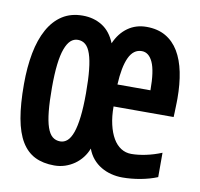

<svg xmlns="http://www.w3.org/2000/svg" viewBox="-64 -574 678 652"><g transform="rotate(10 275.0 -248.0)"><path d="M275.9 -66.9Q269.5 -49.8 258.3 -35.4Q247.1 -21 232.4 -10.7Q217.8 -0.5 200.2 5.4Q182.6 11.2 163.1 11.2Q124.5 11.2 96.4 -2.7Q68.4 -16.6 50 -46.9Q31.7 -77.1 22.9 -125.7Q14.2 -174.3 14.2 -243.2Q14.2 -301.8 23.4 -350.3Q32.7 -398.9 52 -433.8Q71.3 -468.8 100.8 -487.8Q130.4 -506.8 170.9 -506.8Q209 -506.8 238.3 -488.5Q267.6 -470.2 283.2 -431.2Q298.8 -467.3 326.7 -487.1Q354.5 -506.8 391.1 -506.8Q429.2 -506.8 456.8 -491Q484.4 -475.1 502 -445.8Q519.5 -416.5 527.8 -375.7Q536.1 -335 536.1 -285.2Q536.1 -279.3 535.9 -271Q535.6 -262.7 535.4 -253.9Q535.2 -245.1 534.9 -236.3Q534.7 -227.5 534.2 -221.2H327.1Q327.1 -186.5 333.5 -159.2Q339.8 -131.8 351.1 -112.5Q362.3 -93.3 378.4 -83Q394.5 -72.8 414.1 -72.8Q436.5 -72.8 463.6 -78.4Q490.7 -84 518.1 -95.2V-11.2Q492.2 -0.5 460.2 5.4Q428.2 11.2 397.9 11.2Q377.9 11.2 359.1 6.3Q340.3 1.5 324.2 -8.1Q308.1 -17.6 295.7 -32.2Q283.2 -46.9 275.9 -66.9ZM227.1 -249Q227.1 -296.4 223.6 -329.6Q220.2 -362.8 213.1 -383.5Q206.1 -404.3 195.1 -413.6Q184.1 -422.9 168.9 -422.9Q154.8 -422.9 144 -413.1Q133.3 -403.3 125.5 -382.3Q117.7 -361.3 113.8 -328.1Q109.9 -294.9 109.9 -248Q109.9 -199.7 113.3 -166.3Q116.7 -132.8 123.8 -112.1Q130.9 -91.3 142.1 -82Q153.3 -72.8 168.9 -72.8Q182.6 -72.8 193.4 -82.3Q204.1 -91.8 211.7 -113Q219.2 -134.3 223.1 -167.7Q227.1 -201.2 227.1 -249ZM440.9 -296.9Q440.9 -363.8 427.2 -393.3Q413.6 -422.9 389.2 -422.9Q360.4 -422.9 345.2 -390.4Q330.1 -357.9 327.1 -296.9Z"/></g></svg>

Font: Code New Roman
Style: Bold
Weight: 700
Monospace: yes
Designer: Sam Radian
Foundry: Code New Roman
Version: Version 1.508 October 19, 2014